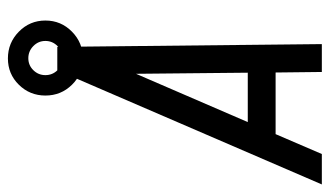

<svg xmlns="http://www.w3.org/2000/svg" viewBox="-216 -666 866 505"><g transform="rotate(-90 217.5 -413.0)"><path d="M247.6 -657.2Q219.2 -686 219.2 -727.1Q219.2 -768.1 247.6 -796.9Q275.9 -825.7 316.9 -825.7Q357.9 -825.7 387.2 -796.9Q416.5 -768.1 416.5 -727.1Q416.5 -686 387.2 -657.2Q357.9 -628.4 316.9 -628.4Q275.9 -628.4 247.6 -657.2ZM285.9 -758.8Q272.9 -745.6 272.9 -727.1Q272.9 -708.5 285.9 -695.3Q298.8 -682.1 317.4 -682.1Q335.9 -682.1 349.4 -695.3Q362.8 -708.5 362.8 -727.1Q362.8 -745.6 349.4 -758.8Q335.9 -772 317.4 -772Q298.8 -772 285.9 -758.8ZM149.4 -194.8H279.3L276.4 -488.8ZM65.4 0H-14.6L285.6 -695.8H347.2L354.5 0H281.2L279.8 -121.6H117.7Z"/></g></svg>

Font: Anka/Coder Narrow
Style: Italic
Weight: 400
Width: 3
Italic angle: -12°
Monospace: yes
Version: Version 001.100